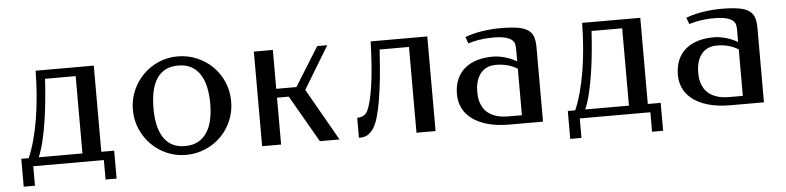

<svg xmlns="http://www.w3.org/2000/svg" viewBox="-39 -652 3809 930"><g transform="rotate(-5 1865.5 -187.0)"><path d="M44.4 94.7V-41H80.6Q96.7 -78.1 109.4 -124.5Q122.1 -170.9 131.1 -224.4Q140.1 -277.8 145 -337.4Q149.9 -397 150.9 -460H433.6V-41H496.1V94.7H442.4V0H99.1V94.7ZM341.8 -41V-417H192.9Q189.9 -365.7 184.8 -313.2Q179.7 -260.7 172.1 -211.4Q164.6 -162.1 154.1 -118.4Q143.6 -74.7 129.4 -41Z M841.3 -469.2Q891.6 -469.2 935.5 -450.4Q979.5 -431.6 1012 -399.2Q1044.4 -366.7 1063 -323Q1081.5 -279.3 1081.5 -230Q1081.5 -180.2 1063 -136.5Q1044.4 -92.8 1012 -60.3Q979.5 -27.8 935.5 -9Q891.6 9.8 841.3 9.8Q792 9.8 748.8 -9Q705.6 -27.8 673.3 -60.3Q641.1 -92.8 622.3 -136.5Q603.5 -180.2 603.5 -230Q603.5 -279.3 622.3 -323Q641.1 -366.7 673.3 -399.2Q705.6 -431.6 748.8 -450.4Q792 -469.2 841.3 -469.2ZM840.3 -424.8Q802.2 -424.8 776.1 -410.2Q750 -395.5 733.9 -369.1Q717.8 -342.8 710.7 -306.6Q703.6 -270.5 703.6 -228Q703.6 -186 710.9 -150.4Q718.3 -114.7 734.4 -88.6Q750.5 -62.5 776.6 -47.9Q802.7 -33.2 840.3 -33.2Q877.9 -33.2 904.3 -47.9Q930.7 -62.5 947.5 -88.6Q964.4 -114.7 971.9 -150.4Q979.5 -186 979.5 -228Q979.5 -270.5 971.9 -306.6Q964.4 -342.8 947.5 -369.1Q930.7 -395.5 904.3 -410.2Q877.9 -424.8 840.3 -424.8Z M1304.2 -460V-271H1402.3L1520 -460H1568.8L1443.8 -253.4L1588.4 0H1492.7L1361.3 -228H1304.2V0H1211.9V-460Z M1682.6 0V-97.2Q1718.8 -97.2 1732.9 -124.5Q1752 -164.1 1763.9 -248Q1775.9 -332 1779.8 -460H2055.2V0H1962.4V-417H1819.8Q1816.9 -370.6 1812.7 -320.3Q1808.6 -270 1802.2 -222.7Q1795.9 -175.3 1787.4 -134Q1778.8 -92.8 1767.6 -64.5Q1760.3 -45.9 1751.2 -33.7Q1742.2 -21.5 1732.2 -13.9Q1722.2 -6.3 1711.9 -3.2Q1701.7 0 1692.4 0Z M2373.5 -426.8Q2350.1 -426.8 2332.8 -425.3Q2315.4 -423.8 2301.3 -421.4Q2287.1 -418.9 2274.9 -415.8Q2262.7 -412.6 2250.5 -409.2L2238.8 -440.9Q2279.8 -456.1 2324.5 -462.6Q2369.1 -469.2 2409.2 -469.2Q2460.4 -469.2 2493.4 -463.9Q2526.4 -458.5 2544.9 -446Q2563.5 -433.6 2570.6 -412.8Q2577.6 -392.1 2577.6 -360.8V0H2417.5Q2352.1 0 2305.9 -13.7Q2259.8 -27.3 2230.5 -50.5Q2201.2 -73.7 2187.5 -103.8Q2173.8 -133.8 2173.8 -167Q2173.8 -208 2186.8 -239.3Q2199.7 -270.5 2224.1 -291.7Q2248.5 -313 2283.7 -324Q2318.8 -335 2363.8 -335Q2388.2 -335 2419.2 -326.7Q2450.2 -318.4 2478.5 -301.8V-362.8Q2478.5 -374 2476.1 -385.5Q2473.6 -397 2463.4 -406Q2453.1 -415 2431.9 -420.9Q2410.6 -426.8 2373.5 -426.8ZM2478.5 -40V-266.1Q2455.1 -280.3 2429.7 -287.1Q2404.3 -293.9 2373.5 -293.9Q2349.1 -293.9 2330.3 -285.2Q2311.5 -276.4 2298.8 -260.3Q2286.1 -244.1 2279.5 -221.7Q2272.9 -199.2 2272.9 -171.9Q2272.9 -164.1 2273.7 -151.4Q2274.4 -138.7 2278.6 -124Q2282.7 -109.4 2291.3 -94.5Q2299.8 -79.6 2315.4 -67.4Q2331.1 -55.2 2355 -47.6Q2378.9 -40 2413.6 -40Z M2701.7 94.7V-41H2737.8Q2753.9 -78.1 2766.6 -124.5Q2779.3 -170.9 2788.3 -224.4Q2797.4 -277.8 2802.2 -337.4Q2807.1 -397 2808.1 -460H3090.8V-41H3153.3V94.7H3099.6V0H2756.3V94.7ZM2999 -41V-417H2850.1Q2847.2 -365.7 2842 -313.2Q2836.9 -260.7 2829.3 -211.4Q2821.8 -162.1 2811.3 -118.4Q2800.8 -74.7 2786.6 -41Z M3447.8 -426.8Q3424.3 -426.8 3407 -425.3Q3389.6 -423.8 3375.5 -421.4Q3361.3 -418.9 3349.1 -415.8Q3336.9 -412.6 3324.7 -409.2L3313 -440.9Q3354 -456.1 3398.7 -462.6Q3443.4 -469.2 3483.4 -469.2Q3534.7 -469.2 3567.6 -463.9Q3600.6 -458.5 3619.1 -446Q3637.7 -433.6 3644.8 -412.8Q3651.9 -392.1 3651.9 -360.8V0H3491.7Q3426.3 0 3380.1 -13.7Q3334 -27.3 3304.7 -50.5Q3275.4 -73.7 3261.7 -103.8Q3248 -133.8 3248 -167Q3248 -208 3261 -239.3Q3273.9 -270.5 3298.3 -291.7Q3322.8 -313 3357.9 -324Q3393.1 -335 3438 -335Q3462.4 -335 3493.4 -326.7Q3524.4 -318.4 3552.7 -301.8V-362.8Q3552.7 -374 3550.3 -385.5Q3547.9 -397 3537.6 -406Q3527.3 -415 3506.1 -420.9Q3484.9 -426.8 3447.8 -426.8ZM3552.7 -40V-266.1Q3529.3 -280.3 3503.9 -287.1Q3478.5 -293.9 3447.8 -293.9Q3423.3 -293.9 3404.5 -285.2Q3385.7 -276.4 3373 -260.3Q3360.4 -244.1 3353.8 -221.7Q3347.2 -199.2 3347.2 -171.9Q3347.2 -164.1 3347.9 -151.4Q3348.6 -138.7 3352.8 -124Q3356.9 -109.4 3365.5 -94.5Q3374 -79.6 3389.6 -67.4Q3405.3 -55.2 3429.2 -47.6Q3453.1 -40 3487.8 -40Z"/></g></svg>

Font: Federov2
Style: Regular
Weight: 400
Designer: Olexa M. Volochay | Cyreal.org
Foundry: Olexa M. Volochay | Cyreal.org
Version: Version 1.000